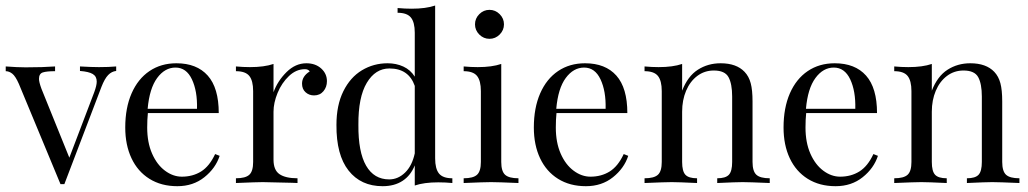

<svg xmlns="http://www.w3.org/2000/svg" viewBox="-22 -652 3663 684"><path d="M391.9 -415.3V-399.2Q375.8 -397.6 363.3 -384.7Q350.8 -371.8 339.5 -342.7L207.3 4H193.5L45.2 -353.2Q33.1 -380.6 21.8 -389.5Q10.5 -398.4 -1.6 -398.4V-415.3Q40.3 -412.1 69.4 -412.1Q131.5 -412.1 174.2 -415.3V-398.4Q144.4 -398.4 130.6 -394Q116.9 -389.5 116.9 -371Q116.9 -359.7 125.8 -335.5L225 -90.3L313.7 -323.4Q322.6 -347.6 322.6 -361.3Q322.6 -379.8 308.5 -388.3Q294.4 -396.8 262.9 -399.2V-415.3Q304.8 -412.9 330.6 -412.9Q366.1 -412.9 391.9 -415.3Z M760.5 -96.8Q746 -52.4 706 -20.6Q666.1 11.3 609.7 11.3Q552.4 11.3 510.5 -14.9Q468.5 -41.1 446.4 -88.3Q424.2 -135.5 424.2 -197.6Q424.2 -267.7 446.8 -319.4Q469.4 -371 510.5 -398.8Q551.6 -426.6 606.5 -426.6Q679 -426.6 718.1 -382.7Q757.3 -338.7 757.3 -249.2H504.8Q502.4 -226.6 502.4 -197.6Q502.4 -144.4 519.8 -104.8Q537.1 -65.3 565.7 -44Q594.4 -22.6 625.8 -22.6Q664.5 -22.6 694.4 -41.1Q724.2 -59.7 744.4 -103.2ZM504 -264.5H679.8Q681.5 -327.4 661.7 -369.4Q641.9 -411.3 603.2 -411.3Q565.3 -411.3 537.9 -374.2Q510.5 -337.1 504 -264.5Z M1142.7 -362.9Q1142.7 -341.9 1130.2 -327Q1117.7 -312.1 1096.8 -312.1Q1079 -312.1 1066.5 -323.4Q1054 -334.7 1054 -354Q1054 -380.6 1081.5 -397.6Q1075.8 -405.6 1064.5 -405.6Q1033.1 -405.6 1007.3 -381Q981.5 -356.5 966.9 -321Q952.4 -285.5 952.4 -254V-83.1Q952.4 -46 973.8 -31.5Q995.2 -16.9 1037.9 -16.9V0L1018.5 -0.8Q936.3 -3.2 913.7 -3.2Q892.7 -3.2 818.5 0V-16.9Q852.4 -16.9 866.1 -29.4Q879.8 -41.9 879.8 -75V-327.4Q879.8 -364.5 866.1 -381.5Q852.4 -398.4 818.5 -398.4V-415.3Q844.4 -412.9 868.5 -412.9Q919.4 -412.9 952.4 -424.2V-323.4Q966.9 -363.7 998.8 -395.2Q1030.6 -426.6 1069.4 -426.6Q1101.6 -426.6 1122.2 -408.1Q1142.7 -389.5 1142.7 -362.9Z M1589.5 -16.9V0Q1564.5 -2.4 1539.5 -2.4Q1488.7 -2.4 1455.6 8.9V-62.9Q1441.1 -26.6 1412.1 -7.7Q1383.1 11.3 1341.1 11.3Q1263.7 11.3 1219.8 -44.4Q1175.8 -100 1176.6 -207.3Q1176.6 -277.4 1201.2 -327Q1225.8 -376.6 1267.3 -401.6Q1308.9 -426.6 1358.9 -426.6Q1389.5 -426.6 1414.9 -414.9Q1440.3 -403.2 1455.6 -379V-535.5Q1455.6 -572.6 1441.9 -589.5Q1428.2 -606.5 1394.4 -606.5V-623.4Q1420.2 -621 1444.4 -621Q1495.2 -621 1528.2 -632.3V-87.9Q1528.2 -50.8 1541.9 -33.9Q1555.6 -16.9 1589.5 -16.9ZM1455.6 -105.6V-346Q1433.9 -408.1 1365.3 -408.1Q1315.3 -408.1 1284.7 -356.9Q1254 -305.6 1254.8 -207.3Q1254 -110.5 1282.3 -61.7Q1310.5 -12.9 1364.5 -12.9Q1396 -12.9 1421 -37.1Q1446 -61.3 1455.6 -105.6Z M1773.4 -565.3Q1773.4 -544.4 1758.1 -529Q1742.7 -513.7 1721.8 -513.7Q1700.8 -513.7 1685.5 -529Q1670.2 -544.4 1670.2 -565.3Q1670.2 -586.3 1685.5 -601.6Q1700.8 -616.9 1721.8 -616.9Q1742.7 -616.9 1758.1 -601.6Q1773.4 -586.3 1773.4 -565.3ZM1763.7 -75Q1763.7 -41.9 1777.4 -29.4Q1791.1 -16.9 1825 -16.9V0Q1750.8 -3.2 1727.4 -3.2Q1704 -3.2 1629.8 0V-16.9Q1663.7 -16.9 1677.4 -29.4Q1691.1 -41.9 1691.1 -75V-327.4Q1691.1 -364.5 1677.4 -381.5Q1663.7 -398.4 1629.8 -398.4V-415.3Q1655.6 -412.9 1679.8 -412.9Q1730.6 -412.9 1763.7 -424.2Z M2216.1 -96.8Q2201.6 -52.4 2161.7 -20.6Q2121.8 11.3 2065.3 11.3Q2008.1 11.3 1966.1 -14.9Q1924.2 -41.1 1902 -88.3Q1879.8 -135.5 1879.8 -197.6Q1879.8 -267.7 1902.4 -319.4Q1925 -371 1966.1 -398.8Q2007.3 -426.6 2062.1 -426.6Q2134.7 -426.6 2173.8 -382.7Q2212.9 -338.7 2212.9 -249.2H1960.5Q1958.1 -226.6 1958.1 -197.6Q1958.1 -144.4 1975.4 -104.8Q1992.7 -65.3 2021.4 -44Q2050 -22.6 2081.5 -22.6Q2120.2 -22.6 2150 -41.1Q2179.8 -59.7 2200 -103.2ZM1959.7 -264.5H2135.5Q2137.1 -327.4 2117.3 -369.4Q2097.6 -411.3 2058.9 -411.3Q2021 -411.3 1993.5 -374.2Q1966.1 -337.1 1959.7 -264.5Z M2630.6 -396Q2646 -379.8 2652.4 -355.6Q2658.9 -331.5 2658.9 -290.3V-75Q2658.9 -41.9 2672.6 -29.4Q2686.3 -16.9 2720.2 -16.9V0Q2646 -3.2 2623.4 -3.2Q2600.8 -3.2 2533.1 0V-16.9Q2562.9 -16.9 2574.6 -29.4Q2586.3 -41.9 2586.3 -75V-308.1Q2586.3 -353.2 2573.4 -377Q2560.5 -400.8 2521 -400.8Q2487.9 -400.8 2462.1 -381.5Q2436.3 -362.1 2422.2 -328.6Q2408.1 -295.2 2408.1 -254V-75Q2408.1 -41.9 2419.8 -29.4Q2431.5 -16.9 2461.3 -16.9V0Q2393.5 -3.2 2371 -3.2Q2348.4 -3.2 2274.2 0V-16.9Q2308.1 -16.9 2321.8 -29.4Q2335.5 -41.9 2335.5 -75V-327.4Q2335.5 -364.5 2321.8 -381.5Q2308.1 -398.4 2274.2 -398.4V-415.3Q2300 -412.9 2324.2 -412.9Q2375 -412.9 2408.1 -424.2V-329Q2428.2 -380.6 2464.1 -403.6Q2500 -426.6 2545.2 -426.6Q2601.6 -426.6 2630.6 -396Z M3105.6 -96.8Q3091.1 -52.4 3051.2 -20.6Q3011.3 11.3 2954.8 11.3Q2897.6 11.3 2855.6 -14.9Q2813.7 -41.1 2791.5 -88.3Q2769.4 -135.5 2769.4 -197.6Q2769.4 -267.7 2791.9 -319.4Q2814.5 -371 2855.6 -398.8Q2896.8 -426.6 2951.6 -426.6Q3024.2 -426.6 3063.3 -382.7Q3102.4 -338.7 3102.4 -249.2H2850Q2847.6 -226.6 2847.6 -197.6Q2847.6 -144.4 2864.9 -104.8Q2882.3 -65.3 2910.9 -44Q2939.5 -22.6 2971 -22.6Q3009.7 -22.6 3039.5 -41.1Q3069.4 -59.7 3089.5 -103.2ZM2849.2 -264.5H3025Q3026.6 -327.4 3006.9 -369.4Q2987.1 -411.3 2948.4 -411.3Q2910.5 -411.3 2883.1 -374.2Q2855.6 -337.1 2849.2 -264.5Z M3520.2 -396Q3535.5 -379.8 3541.9 -355.6Q3548.4 -331.5 3548.4 -290.3V-75Q3548.4 -41.9 3562.1 -29.4Q3575.8 -16.9 3609.7 -16.9V0Q3535.5 -3.2 3512.9 -3.2Q3490.3 -3.2 3422.6 0V-16.9Q3452.4 -16.9 3464.1 -29.4Q3475.8 -41.9 3475.8 -75V-308.1Q3475.8 -353.2 3462.9 -377Q3450 -400.8 3410.5 -400.8Q3377.4 -400.8 3351.6 -381.5Q3325.8 -362.1 3311.7 -328.6Q3297.6 -295.2 3297.6 -254V-75Q3297.6 -41.9 3309.3 -29.4Q3321 -16.9 3350.8 -16.9V0Q3283.1 -3.2 3260.5 -3.2Q3237.9 -3.2 3163.7 0V-16.9Q3197.6 -16.9 3211.3 -29.4Q3225 -41.9 3225 -75V-327.4Q3225 -364.5 3211.3 -381.5Q3197.6 -398.4 3163.7 -398.4V-415.3Q3189.5 -412.9 3213.7 -412.9Q3264.5 -412.9 3297.6 -424.2V-329Q3317.7 -380.6 3353.6 -403.6Q3389.5 -426.6 3434.7 -426.6Q3491.1 -426.6 3520.2 -396Z"/></svg>

Font: Playfair Display
Style: Regular
Weight: 400
Designer: Claus Eggers Sørensen
Foundry: Claus Eggers Sørensen
Version: Version 1.005; ttfautohint (v1.2) -l 10 -r 42 -G 200 -x 21 -